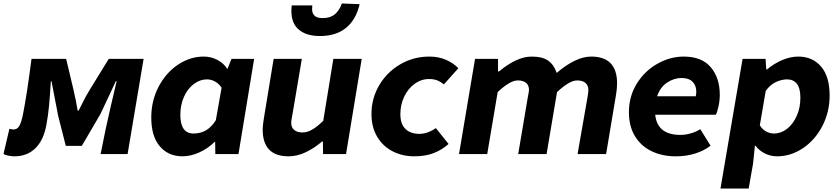

<svg xmlns="http://www.w3.org/2000/svg" viewBox="-55 -885 4811 1103"><path d="M-35 0 -1 -145Q17 -141 22 -141Q43 -141 55 -160Q67 -179 77 -228Q100 -344 126 -547H325L367 -370Q383 -302 391 -250H397L414 -284Q439 -335 461 -370L570 -547H770L678 0H523L552 -143Q562 -189 582 -277.5Q602 -366 615 -418H610L578 -349L522 -230L415 -47H323L279 -220L241 -418H237Q232 -333 227 -279.5Q222 -226 212 -170Q196 -80 148.5 -33.5Q101 13 28 13Q12 13 -5.5 9.5Q-23 6 -35 0Z M814 -210Q814 -306 856 -386.5Q898 -467 967.5 -513.5Q1037 -560 1116 -560Q1157 -560 1193.5 -541Q1230 -522 1250 -490H1252L1275 -547H1405L1315 0H1182L1181 -70H1178Q1140 -32 1090 -9.5Q1040 13 994 13Q912 13 863 -44.5Q814 -102 814 -210ZM1185 -195 1218 -381Q1203 -404 1180.5 -416.5Q1158 -429 1134 -429Q1094 -429 1058.5 -402.5Q1023 -376 1002 -329Q981 -282 981 -225Q981 -118 1057 -118Q1139 -118 1185 -195Z M1454 -141Q1454 -164 1461 -206L1517 -547H1679L1625 -227Q1622 -211 1620 -199.5Q1618 -188 1618 -179Q1618 -152 1635.5 -138Q1653 -124 1683 -124Q1710 -124 1738.5 -140.5Q1767 -157 1802 -191L1860 -547H2023L1933 0H1801L1800 -72H1795Q1751 -34 1701.5 -10.5Q1652 13 1603 13Q1454 13 1454 -141ZM1619 -821Q1619 -838 1621 -854H1739L1738 -828Q1739 -807 1753 -794Q1767 -781 1799 -781Q1841 -781 1867 -801.5Q1893 -822 1909 -865L2011 -861Q1990 -771 1932.5 -724.5Q1875 -678 1783 -678Q1706 -678 1662.5 -714Q1619 -750 1619 -821Z M2079 -231Q2079 -319 2123 -394.5Q2167 -470 2243.5 -515Q2320 -560 2412 -560Q2465 -560 2508 -541Q2551 -522 2578 -493L2495 -400Q2474 -417 2455 -424Q2436 -431 2410 -431Q2365 -431 2327 -403.5Q2289 -376 2267 -329.5Q2245 -283 2245 -229Q2245 -173 2274 -144.5Q2303 -116 2354 -116Q2401 -116 2449 -149L2522 -58Q2484 -24 2436.5 -5.5Q2389 13 2325 13Q2257 13 2201 -15.5Q2145 -44 2112 -99Q2079 -154 2079 -231Z M2674 -547H2806V-475H2812Q2915 -560 2999 -560Q3062 -560 3095 -536Q3128 -512 3143 -466Q3253 -560 3341 -560Q3490 -560 3490 -406Q3490 -377 3484 -341L3427 0H3263L3319 -320Q3325 -354 3325 -366Q3325 -395 3308 -409Q3291 -423 3260 -423Q3217 -423 3145 -356L3085 0H2922L2976 -320L2980 -342Q2984 -362 2984 -368Q2984 -395 2967 -409Q2950 -423 2920 -423Q2875 -423 2804 -356L2744 0H2582Z M3558 -240Q3558 -332 3603.5 -405Q3649 -478 3722 -519Q3795 -560 3873 -560Q3976 -560 4028 -499Q4080 -438 4080 -341Q4080 -306 4072.5 -273Q4065 -240 4058 -226H3709Q3721 -110 3854 -110Q3884 -110 3915.5 -119.5Q3947 -129 3968 -143L4027 -48Q3991 -20 3940 -3.5Q3889 13 3828 13Q3749 13 3688 -16.5Q3627 -46 3592.5 -103Q3558 -160 3558 -240ZM3942 -332Q3945 -346 3945 -358Q3945 -394 3923.5 -415.5Q3902 -437 3860 -437Q3818 -437 3778 -411Q3738 -385 3720 -332Z M4211 -547H4343L4347 -486H4351Q4395 -522 4441 -541Q4487 -560 4531 -560Q4613 -560 4662 -502.5Q4711 -445 4711 -337Q4711 -241 4669 -160.5Q4627 -80 4557.5 -33.5Q4488 13 4409 13Q4371 13 4338 -4Q4305 -21 4284 -49H4282L4271 56L4246 198H4084ZM4543 -323Q4543 -379 4522.5 -404Q4502 -429 4467 -429Q4435 -429 4402 -413.5Q4369 -398 4344 -363L4310 -165Q4325 -141 4346.5 -129.5Q4368 -118 4392 -118Q4432 -118 4466.5 -145Q4501 -172 4522 -219Q4543 -266 4543 -323Z"/></svg>

Font: Nebula Sans Bold
Style: Regular
Weight: 700
Italic angle: -9°
Designer: Paul D. Hunt for Adobe (as Source Sans)
Foundry: Nebula Entertainment & Broadcasting LLC
Version: Version 1.010